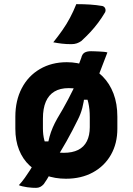

<svg xmlns="http://www.w3.org/2000/svg" viewBox="-20 -850 640 926"><path d="M498 -597Q489 -574 480.5 -551.5Q472 -529 464 -508.5Q456 -488 448 -467L456 -369H367L388 -393Q385 -360 377 -329.5Q369 -299 355 -272Q329 -219 301 -169Q273 -119 242 -72Q241 -65 240 -56.5Q239 -48 238 -40Q230 -26 222 -11.5Q214 3 206 15.5Q198 28 191 38Q183 47 174 51.5Q165 56 154 56Q147 56 135.5 55.5Q124 55 111 53Q98 51 87.5 48.5Q77 46 71 43Q86 27 99.5 8Q113 -11 124.5 -29Q136 -47 142 -59L157 -168H230L209 -145Q213 -169 219 -191Q225 -213 234.5 -235Q244 -257 256 -278Q284 -324 308.5 -370.5Q333 -417 355 -465Q352 -472 348.5 -479Q345 -486 342 -492Q350 -513 357.5 -532.5Q365 -552 372 -571Q376 -589 387.5 -596Q399 -603 419 -603Q427 -603 438 -602.5Q449 -602 460.5 -601.5Q472 -601 482 -600Q492 -599 498 -597ZM302 -550Q354 -550 398 -532.5Q442 -515 475.5 -481Q509 -447 527.5 -398.5Q546 -350 546 -287V-229Q546 -158 515 -103.5Q484 -49 428 -18.5Q372 12 298 12Q245 12 200.5 -4.5Q156 -21 123 -51.5Q90 -82 72 -127Q54 -172 54 -229V-287Q54 -365 85 -424.5Q116 -484 172.5 -517Q229 -550 302 -550ZM311 -425Q270 -425 242.5 -408.5Q215 -392 201 -359.5Q187 -327 187 -278V-231Q187 -200 193.5 -175Q200 -150 212 -130Q227 -121 245 -117Q263 -113 287 -113Q329 -113 357 -127Q385 -141 399 -169Q413 -197 413 -237V-285Q413 -324 406 -354.5Q399 -385 385 -408Q371 -417 353 -421Q335 -425 311 -425ZM348 -830Q385 -830 415 -828Q445 -826 474 -821Q484 -818 487.5 -809Q491 -800 487 -791Q471 -764 453.5 -740.5Q436 -717 416 -695.5Q396 -674 372 -652Q362 -645 350.5 -641Q339 -637 324 -637Q300 -637 278.5 -639.5Q257 -642 237 -646Q261 -676 281 -704.5Q301 -733 317.5 -764Q334 -795 348 -830Z"/></svg>

Font: Rec Mono Semicasual
Style: Bold
Weight: 700
Version: Version 1.085; ttfautohint (v1.8.4.7-5d5b)